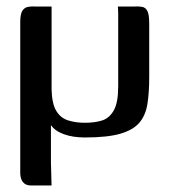

<svg xmlns="http://www.w3.org/2000/svg" viewBox="-20 -419 532 588"><path d="M240 2Q203 2 175.5 -8Q148 -18 136 -36Q136 -8 136 7Q136 22 136 37.5Q136 53 136 81Q136 86 136.5 95.5Q137 105 137 115.5Q137 126 137.5 135Q138 144 138 149Q122 149 106 149Q90 149 74 149Q59 149 50.5 139Q42 129 42 110Q42 25 42 -48Q42 -121 42 -193.5Q42 -266 42 -351Q42 -376 48.5 -386Q55 -396 66 -398Q77 -400 91 -399Q92 -399 99 -399Q106 -399 115 -399Q124 -399 131 -399Q138 -399 138 -399Q138 -397 138 -393.5Q138 -390 138 -385Q138 -325 138 -265.5Q138 -206 138 -145Q139 -102 152 -80Q165 -58 188 -50.5Q211 -43 240 -43Q270 -43 292.5 -50Q315 -57 328.5 -81Q342 -105 342 -155Q342 -212 342 -267.5Q342 -323 342 -379Q342 -386 341.5 -391Q341 -396 341 -399Q342 -399 349 -399Q356 -399 364.5 -399Q373 -399 380.5 -399Q388 -399 389 -399Q405 -400 415.5 -398Q426 -396 431.5 -385Q437 -374 437 -346V-183Q437 -136 431.5 -101Q426 -66 407 -43.5Q388 -21 348.5 -9.5Q309 2 240 2Z"/></svg>

Font: Genos Thin Medium
Style: Regular
Weight: 500
Version: Version 1.010